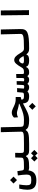

<svg xmlns="http://www.w3.org/2000/svg" viewBox="1870 -2604 947 4728"><g transform="rotate(-90 2344.0 -239.5)"><path d="M264.6 182.1C402.8 182.1 494.1 133.3 512.2 -12.7C529.8 -1 552.7 3.9 580.1 3.9C610.8 3.9 624.5 -19 624.5 -66.4C624.5 -106.9 614.7 -123.5 585.9 -123.5C520 -123.5 516.6 -131.8 508.8 -186.5C504.9 -211.4 500 -250 494.1 -286.1L388.2 -273.4C399.4 -194.8 408.7 -123 408.7 -68.4C408.7 33.7 378.9 57.1 272.5 57.1C167 57.1 146.5 32.7 146.5 -63C146.5 -112.3 154.8 -173.8 165.5 -239.7H64C45.9 -171.4 36.1 -99.6 36.1 -40.5C36.1 114.7 106 182.1 264.6 182.1ZM274.4 -295.4 359.4 -380.4 274.4 -465.8 189.5 -380.4Z M580.1 3.9C772 3.9 825.2 -15.1 855.5 -71.3H871.1C887.7 -21.5 924.3 3.9 1007.3 3.9H1166C1189.5 3.9 1208.5 -16.1 1208.5 -67.9C1208.5 -104.5 1196.8 -123.5 1171.9 -123.5H1024.4C953.6 -123.5 942.4 -132.8 942.4 -195.8L944.3 -340.3L830.6 -338.4L826.2 -189C824.7 -134.8 808.1 -123.5 585.9 -123.5ZM935.1 213.9 1016.6 132.3 935.1 50.3 874 111.3 813 50.3 731.4 132.3 813 213.9 874 152.8Z M1166 3.9C1410.6 3.9 1466.8 -15.1 1502 -78.6H1515.6C1548.8 -13.7 1624 3.9 1752 3.9C1777.3 3.9 1794.4 -16.1 1794.4 -65.9C1794.4 -106.4 1782.7 -123.5 1757.8 -123.5C1598.6 -123.5 1587.4 -134.3 1585.4 -208.5L1574.2 -693.4H1453.6L1465.8 -207C1467.8 -131.8 1455.6 -123.5 1171.9 -123.5C1152.3 -123.5 1137.7 -109.9 1137.7 -63C1137.7 -16.1 1147 3.9 1166 3.9Z M2337.9 3.9C2361.3 3.9 2380.4 -10.3 2380.4 -65.9C2380.4 -95.7 2368.7 -123.5 2343.8 -123.5C2275.4 -123.5 2259.8 -133.8 2253.4 -186.5C2273.9 -192.9 2294.9 -197.8 2318.8 -202.1L2320.3 -326.7C2249 -324.7 2208.5 -326.7 2147.9 -346.7C2066.4 -374 2011.2 -423.3 1933.1 -423.3C1890.6 -423.3 1849.1 -406.7 1813.5 -369.6L1820.3 -270C1856.4 -289.1 1885.7 -296.9 1921.9 -296.9C1957 -296.9 1988.3 -285.2 2037.1 -271C2084 -257.8 2119.6 -249.5 2154.8 -247.1V-237.3C2126 -226.1 2096.7 -212.4 2056.6 -195.3C1942.4 -147 1858.4 -123.5 1758.8 -123.5C1736.8 -123.5 1723.6 -107.9 1723.6 -64C1723.6 -14.6 1733.9 3.9 1750.5 3.9C1897 3.9 1981.4 -54.7 2135.7 -134.8C2144.5 -139.2 2152.8 -143.6 2161.1 -147.9C2172.9 -49.8 2203.6 3.9 2337.9 3.9ZM2089.8 167 2174.8 82 2089.8 -3.4 2004.9 82Z M2559.6 3.9C2594.7 3.9 2626 -8.3 2637.7 -34.7H2649.9C2671.4 -9.3 2700.2 3.9 2745.1 3.9C2781.2 3.9 2811.5 -7.8 2827.1 -36.6H2838.4C2856.4 -6.8 2883.8 3.9 2923.8 3.9C2947.3 3.9 2966.3 -16.1 2966.3 -67.9C2966.3 -104.5 2954.6 -123.5 2929.7 -123.5C2892.6 -123.5 2886.7 -130.4 2886.7 -156.2C2886.7 -205.1 2886.7 -253.9 2885.3 -316.4L2787.6 -310.1C2787.1 -251 2787.1 -204.1 2787.1 -163.6C2787.1 -128.9 2778.3 -117.2 2746.6 -117.2C2732.9 -117.2 2719.7 -119.6 2706.5 -124C2710.4 -177.7 2710.9 -241.7 2710.9 -303.7L2622.1 -301.3C2620.1 -248.5 2618.7 -197.8 2615.7 -156.7C2613.8 -123.5 2603 -117.2 2574.7 -117.2C2559.6 -117.2 2543.9 -120.1 2526.9 -127C2532.7 -181.2 2536.1 -236.3 2539.1 -293L2440.4 -291.5C2436.5 -242.2 2432.6 -196.3 2428.2 -159.7C2424.8 -129.9 2411.1 -123.5 2343.8 -123.5L2337.9 3.9C2390.6 3.9 2430.2 -7.8 2449.2 -34.7H2460.4C2489.7 -7.8 2518.6 3.9 2559.6 3.9Z M2920.9 3.9C2994.6 3.9 3033.2 -11.7 3057.1 -68.8H3066.9C3079.6 -23.9 3120.1 3.9 3213.9 3.9C3312 3.9 3347.7 -15.6 3362.8 -59.6H3374.5C3405.8 -17.6 3440.9 3.9 3509.8 3.9C3533.2 3.9 3552.2 -6.3 3552.2 -62C3552.2 -109.4 3540.5 -123.5 3515.6 -123.5C3469.7 -123.5 3446.8 -136.2 3399.9 -215.8C3337.4 -320.8 3292 -363.3 3230.5 -363.3C3163.1 -363.3 3119.1 -304.2 3044.9 -177.7C3020.5 -134.8 2993.2 -123.5 2929.7 -123.5C2906.7 -123.5 2895.5 -83.5 2895.5 -56.2C2895.5 -12.7 2903.3 3.9 2920.9 3.9ZM3328.1 -134.3C3294.9 -125.5 3264.2 -123.5 3225.1 -123.5C3161.6 -123.5 3146 -135.3 3146 -157.7C3146 -190.4 3181.2 -243.7 3222.7 -243.7C3254.9 -243.7 3281.7 -217.3 3314.5 -158.7C3319.3 -150.4 3323.7 -142.1 3328.1 -134.3Z M3509.8 3.9C3911.6 3.9 3997.6 -34.2 3993.2 -215.8L3982.4 -693.4H3861.8L3873.5 -219.7C3875.5 -143.1 3854 -123.5 3515.6 -123.5C3496.1 -123.5 3481.4 -109.9 3481.4 -63C3481.4 -16.1 3490.7 3.9 3509.8 3.9Z M4338.4 0H4458.5L4450.7 -693.4H4330.1Z"/></g></svg>

Font: Cascadia Code PL SemiBold
Style: Regular
Weight: 600
Monospace: yes
Designer: Aaron Bell
Foundry: Saja Typeworks
Version: Version 2404.023